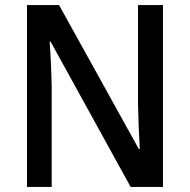

<svg xmlns="http://www.w3.org/2000/svg" viewBox="-20 -734 746 754"><path d="M620 0V-714H522V-325C523 -270 526 -198 529 -149H525L212 -714H86V0H183V-390C182 -450 179 -514 175 -570H179L493 0Z"/></svg>

Font: Noto Sans Myanmar SemiCondensed Medium
Style: Regular
Weight: 500
Width: 4
Designer: Monotype Design Team
Foundry: Monotype Imaging Inc.
Version: Version 2.107